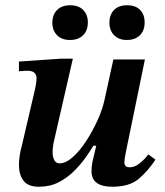

<svg xmlns="http://www.w3.org/2000/svg" viewBox="-20 -699 627 730"><path d="M128 11Q86 11 69 -12.5Q52 -36 52 -71Q52 -88 55 -108Q58 -128 63 -145L113 -359Q113 -359 116 -374.5Q119 -390 119 -402Q119 -414 111 -422Q103 -430 85 -430Q73 -430 64.5 -429Q56 -428 52 -428V-465L213 -476H257L186 -166Q184 -159 182 -145.5Q180 -132 180 -121Q180 -102 186.5 -90Q193 -78 207 -78Q230 -78 256.5 -101.5Q283 -125 307.5 -162.5Q332 -200 351 -242Q370 -284 378 -322L411 -473H531L459 -123Q459 -123 456 -107Q453 -91 453 -80Q453 -74 457 -68.5Q461 -63 473 -63Q490 -63 505.5 -74Q521 -85 531.5 -97Q542 -109 544 -112L571 -92Q543 -49 507.5 -19Q472 11 407 11Q328 11 328 -48Q328 -70 333.5 -92.5Q339 -115 346 -145H335Q324 -126 305.5 -100Q287 -74 261.5 -48.5Q236 -23 203 -6Q170 11 128 11ZM246 -547Q215 -547 197 -565Q179 -583 179 -613Q179 -643 197 -661Q215 -679 247 -679Q279 -679 296.5 -661Q314 -643 314 -614Q314 -583 296 -565Q278 -547 246 -547ZM462 -547Q432 -547 414 -565Q396 -583 396 -613Q396 -643 413.5 -661Q431 -679 463 -679Q496 -679 513 -661Q530 -643 530 -614Q530 -583 512 -565Q494 -547 462 -547Z"/></svg>

Font: STIX Two Text SemiBold
Style: Italic
Weight: 600
Italic angle: -12°
Designer: Ross Mills, John Hudson & Paul Hanslow, Tiro Typeworks Ltd; with prior portions MicroPress Inc. and Coen Hoffman, Elsevi
Foundry: Tiro Typeworks Ltd
Version: Version 2.13 b171